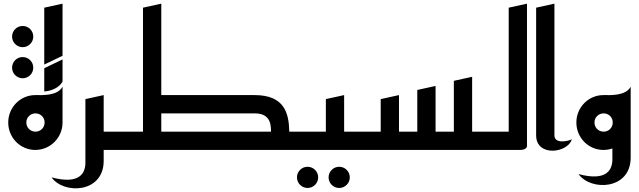

<svg xmlns="http://www.w3.org/2000/svg" viewBox="-20 -820 3494 1050"><path d="M46 -620C46 -588 72 -562 104 -562C136 -562 162 -588 162 -620C162 -652 136 -678 104 -678C72 -678 46 -652 46 -620ZM46 -450C46 -418 72 -392 104 -392C136 -392 162 -418 162 -450C162 -482 136 -508 104 -508C72 -508 46 -482 46 -450Z M222 -467 322 -515V-800L222 -778ZM222 -320C260 -322 304 -340 322 -374V-495L222 -447ZM25 -150C25 -67 91 0 173 0C255 0 322 -67 322 -150V-346C295 -294 208 -300 173 -300C91 -300 25 -233 25 -150ZM124 -150C124 -178 146 -200 174 -200C202 -200 224 -178 224 -150C224 -122 202 -100 174 -100C146 -100 124 -122 124 -150Z M547 60V0H667V-100H547V-300L447 -278V70C447 127 415 191 262 150C328 244 547 237 547 60Z M1682 -100H1562C1560 -201 1536 -300 1372 -300H862V-800L762 -778V-100H597V0H1522C1522 0 1523 0 1526 0H1682ZM1372 -200C1447 -200 1463 -156 1462 -100H862V-200Z M1604 150C1604 182 1630 208 1662 208C1694 208 1720 182 1720 150C1720 118 1694 92 1662 92C1630 92 1604 118 1604 150ZM1777 150C1777 182 1803 208 1835 208C1867 208 1893 182 1893 150C1893 118 1867 92 1835 92C1803 92 1777 118 1777 150Z M1862 -300 1762 -278V-100H1642V0H1982V-100H1862Z M2682 -100H2562V-400L2462 -378V-100H2362V-350L2262 -328V-100H2162V-300L2062 -278V-100H1942V0H2682Z M2862 -800 2762 -778V-100H2642V0H2822C2822 0 2862 2 2862 -23Z M3012 -800 2912 -778V-80C2912 40 3086 17 3107 -58C3082 -46 3012 -33 3012 -80Z M3132 -150C3132 -67 3198 0 3280 0C3297 0 3314 -3 3329 -8V52C3329 109 3297 173 3144 132C3210 226 3429 219 3429 42V-346C3402 -294 3315 -300 3280 -300C3198 -300 3132 -233 3132 -150ZM3231 -150C3231 -178 3253 -200 3281 -200C3309 -200 3331 -178 3331 -150C3331 -122 3309 -100 3281 -100C3253 -100 3231 -122 3231 -150Z"/></svg>

Font: Reem Kufi
Style: Regular
Weight: 400
Designer: Khaled Hosny
Version: Version 0.007